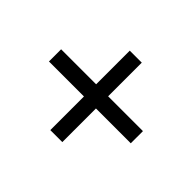

<svg xmlns="http://www.w3.org/2000/svg" viewBox="-116 -755 803 803"><g transform="rotate(-45 286.0 -353.0)"><path d="M321 -388V-595H249V-388H50V-317H249V-111H321V-317H520V-388Z"/></g></svg>

Font: Noto Sans Arabic UI
Style: Regular
Weight: 400
Designer: Monotype Design Team, Nadine Chahine and Nizar Qandah
Foundry: Monotype Imaging Inc.
Version: Version 2.010